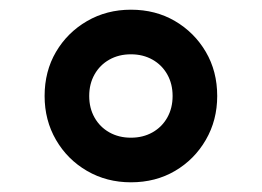

<svg xmlns="http://www.w3.org/2000/svg" viewBox="-20 -760 540 396"><path d="M250 -384Q200 -384 159.5 -407.5Q119 -431 95.5 -471.5Q72 -512 72 -562Q72 -613 95.5 -653Q119 -693 159.5 -716.5Q200 -740 250 -740Q301 -740 341 -716.5Q381 -693 404.5 -653Q428 -613 428 -562Q428 -512 404.5 -471.5Q381 -431 341 -407.5Q301 -384 250 -384ZM250 -476Q275 -476 294.5 -487Q314 -498 325 -517.5Q336 -537 336 -562Q336 -587 325 -606.5Q314 -626 294.5 -637Q275 -648 250 -648Q225 -648 205.5 -637Q186 -626 175 -606.5Q164 -587 164 -562Q164 -537 175 -517.5Q186 -498 205.5 -487Q225 -476 250 -476Z"/></svg>

Font: M PLUS Code Latin
Style: Bold
Weight: 700
Designer: Coji Morishita
Foundry: UNDERFOREST DESIGN
Version: Version 1.002; ttfautohint (v1.8.3)